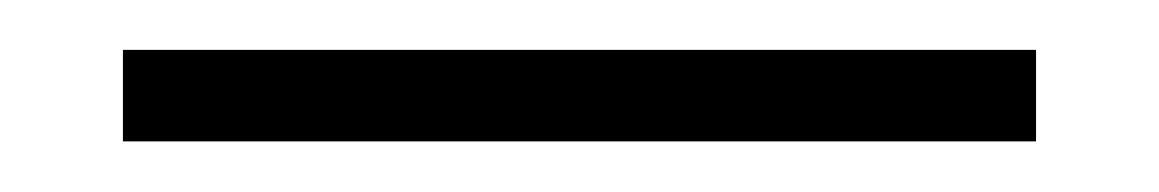

<svg xmlns="http://www.w3.org/2000/svg" viewBox="-20 41 465 77"><path d="M395.5 61V97.7H29.3V61Z"/></svg>

Font: Flanker
Style: Regular
Weight: 400
Designer: Flanker
Foundry: Flanker
Version: Version 2.027